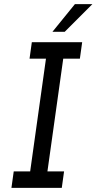

<svg xmlns="http://www.w3.org/2000/svg" viewBox="-20 -903 464 923"><path d="M46 -79 35 0H277L288 -79H208L284 -621H364L375 -700H133L122 -621H201L125 -79ZM232 -750H291Q335 -794 357.5 -816.5Q380 -839 424 -883H340Q313 -850 286 -816.5Q259 -783 232 -750Z"/></svg>

Font: Josefin Slab Thin
Style: Bold Italic
Weight: 700
Italic angle: -12°
Version: Version 2.000